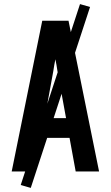

<svg xmlns="http://www.w3.org/2000/svg" viewBox="-20 -836 540 936"><path d="M37 0 186 -735H314L463 0H349L319 -164H181L151 0ZM198 -260H302L260 -490Q258 -504 255.5 -518.5Q253 -533 250 -547Q247 -533 244.5 -518.5Q242 -504 240 -490ZM130 80 81 66 370 -816 419 -802Z"/></svg>

Font: Iosevka Custom
Style: Bold
Weight: 700
Monospace: yes
Designer: Belleve Invis
Foundry: Belleve Invis
Version: Version 30.3.3; ttfautohint (v1.8.3)